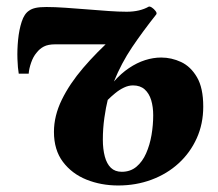

<svg xmlns="http://www.w3.org/2000/svg" viewBox="-20 -558 668 589"><path d="M68 -332H37.5Q34.5 -349 33.5 -377Q32.5 -405 35.5 -435.8Q38.5 -466.5 46.5 -491.2Q54.5 -516 69.5 -525.5Q77 -531 89.5 -533.8Q102 -536.5 122.5 -536.5Q148.5 -536.5 181 -534.2Q213.5 -532 247.8 -529.2Q282 -526.5 313.2 -524.2Q344.5 -522 368.5 -522Q389 -522 406 -526Q423 -530 436 -537.5Q439.5 -539 446 -534.8Q452.5 -530.5 457.2 -524.2Q462 -518 459.5 -514Q417.5 -461 385 -412.8Q352.5 -364.5 329.5 -308Q351.5 -333 375.8 -349.2Q400 -365.5 425 -373.5Q450 -381.5 474.5 -381.5Q506 -381.5 535.5 -367.8Q565 -354 584.2 -321.2Q603.5 -288.5 603.5 -231Q603.5 -178 583.5 -133.8Q563.5 -89.5 528 -57Q492.5 -24.5 445 -6.8Q397.5 11 342.5 11Q290 11 245.2 -7Q200.5 -25 173 -61.5Q145.5 -98 145.5 -153.5Q145.5 -202.5 169.5 -251.8Q193.5 -301 235 -349.5Q276.5 -398 328.5 -444.5L319 -422Q309 -422 293.5 -422Q278 -422 259.5 -422Q241 -422 221.5 -422Q202 -422 183.2 -422Q164.5 -422 149.5 -422Q127.5 -422 114.5 -415.2Q101.5 -408.5 92 -396Q82 -384.5 75.5 -365.8Q69 -347 68 -332ZM353.5 -31Q380 -31 398.5 -46.5Q417 -62 428.2 -87.5Q439.5 -113 444.8 -143.8Q450 -174.5 450 -204.5Q450 -230 443.8 -250.8Q437.5 -271.5 423.8 -283.8Q410 -296 388 -296Q374 -296 360 -289.2Q346 -282.5 333.5 -272.2Q321 -262 310.5 -251.5Q305 -230 300.2 -196.8Q295.5 -163.5 295.5 -130Q295.5 -100.5 301.5 -78Q307.5 -55.5 320.2 -43.2Q333 -31 353.5 -31Z"/></svg>

Font: Merriweather 96pt Black
Style: Italic
Weight: 900
Italic angle: -7.8°
Version: Version 2.101